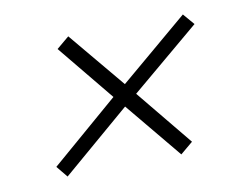

<svg xmlns="http://www.w3.org/2000/svg" viewBox="-49 -525 598 469"><g transform="rotate(-10 250.0 -290.5)"><path d="M84 -120 61 -148 228 -292 114 -431 145 -457 261 -318 430 -461 454 -433 284 -290 398 -151 367 -125 252 -264Z"/></g></svg>

Font: DM Sans 24pt ExtraLight
Style: Italic
Weight: 250
Italic angle: -10°
Designer: Colophon Foundry, Jonny Pinhorn
Foundry: Colophon Foundry
Version: Version 4.004;gftools[0.9.30]